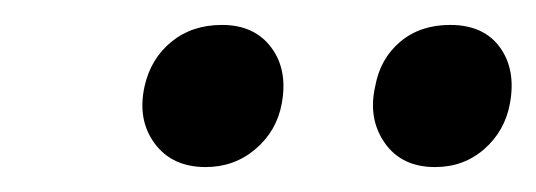

<svg xmlns="http://www.w3.org/2000/svg" viewBox="-20 -643 430 154"><path d="M145 -509Q118 -509 104 -528Q90 -547 96 -574Q101 -596 117.5 -609.5Q134 -623 158 -623Q184 -623 197.5 -605Q211 -587 206 -560Q202 -538 185 -523.5Q168 -509 145 -509ZM329 -509Q302 -509 288.5 -528.5Q275 -548 281 -574Q285 -596 301 -609.5Q317 -623 341 -623Q368 -623 381 -605Q394 -587 389 -560Q385 -538 368.5 -523.5Q352 -509 329 -509Z"/></svg>

Font: Ysabeau SemiBold
Style: Italic
Weight: 600
Italic angle: -12°
Designer: Christian Thalmann (Catharsis Fonts)
Version: Version 2.002